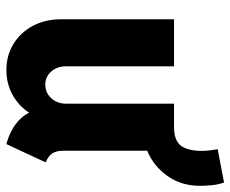

<svg xmlns="http://www.w3.org/2000/svg" viewBox="-82 -656 745 622"><g transform="rotate(90 291.0 -344.5)"><path d="M206.5 7.8Q159.2 7.8 122.1 -14.9Q85 -37.6 63.5 -77.4Q42 -117.2 42 -168.9V-535.2H194.3V-186Q194.3 -156.7 211.2 -137.5Q228 -118.2 253.9 -118.2Q272 -118.2 285.6 -127.2Q299.3 -136.2 307.4 -151.4Q315.4 -166.5 315.4 -185.1V-535.2H467.8V-178.2Q467.8 -154.8 475.8 -141.8Q483.9 -128.9 505.4 -119.1L446.3 7.8Q398.9 -4.9 368.9 -33.2Q338.9 -61.5 337.4 -97.7L366.7 -64.9H312.5L361.8 -103.5Q346.2 -53.7 303.7 -22.9Q261.2 7.8 206.5 7.8ZM391.6 -436 389.6 -535.2Q434.6 -535.2 451.4 -557.4Q468.3 -579.6 468.3 -626Q468.3 -638.7 466.8 -650.9Q465.3 -663.1 462.9 -676.8L570.8 -697.3Q577.6 -678.7 579.6 -656.2Q581.5 -633.8 581.5 -620.6Q581.5 -562.5 553.5 -519.8Q525.4 -477.1 481.7 -454.8Q438 -432.6 391.6 -436Z"/></g></svg>

Font: Reddit Sans Condensed ExtraBold
Style: Regular
Weight: 800
Designer: Stephen Hutchings
Foundry: Reddit
Version: Version 1.014